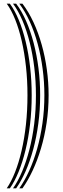

<svg xmlns="http://www.w3.org/2000/svg" viewBox="-20 -820 343 1040"><path d="M101.6 200H84.6Q113.2 159.6 138 105.3Q162.7 51 181.2 -14.1Q199.6 -79.3 210 -152.6Q220.4 -226 220.4 -304.5Q220.4 -376.2 211 -446.7Q201.7 -517.2 184.1 -582.3Q166.5 -647.3 141.3 -702.8Q116.2 -758.3 84.6 -800H101.6Q135 -756.3 161.2 -699.8Q187.5 -643.2 205.8 -578.1Q224.2 -513.1 233.7 -443.6Q243.3 -374.1 243.3 -304.5Q243.3 -227.2 232.4 -154.4Q221.5 -81.6 202 -16.4Q182.6 48.7 156.9 103.6Q131.2 158.5 101.6 200ZM67.5 200H50.5Q77.2 162.3 99.7 109.2Q122.2 56.1 139.1 -9.1Q156 -74.3 165.3 -148.9Q174.6 -223.5 174.6 -304.2Q174.6 -380.2 165.9 -452.8Q157.2 -525.4 140.8 -590.4Q124.5 -655.4 101.6 -708.8Q78.7 -762.2 50.5 -800H67.5Q97.6 -760.3 121.6 -705.8Q145.5 -651.3 162.5 -586.3Q179.4 -521.4 188.5 -449.8Q197.5 -378.2 197.5 -304.4Q197.5 -224.8 187.6 -150.8Q177.8 -76.9 160.1 -11.6Q142.4 53.6 118.8 107.2Q95.2 160.8 67.5 200ZM33.5 200H16.5Q40.6 165.2 61.1 113.6Q81.6 62 96.8 -3.3Q112 -68.6 120.4 -144.6Q128.8 -220.7 128.8 -304.1Q128.8 -384.4 120.7 -458.9Q112.6 -533.4 97.7 -598.2Q82.8 -663 62.2 -714.4Q41.5 -765.9 16.5 -800H33.5Q60 -764.1 81.8 -711.6Q103.5 -659.2 119.1 -594.3Q134.8 -529.4 143.2 -455.9Q151.7 -382.4 151.7 -304.2Q151.7 -222.1 142.8 -146.8Q134 -71.5 118 -6.3Q102 58.9 80.5 111.3Q58.9 163.8 33.5 200Z"/></svg>

Font: Big Shoulders Inline Text Thin
Style: Regular
Weight: 100
Designer: Patric King
Foundry: XO Type Co
Version: Version 2.002